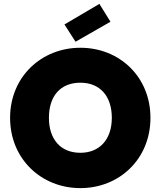

<svg xmlns="http://www.w3.org/2000/svg" viewBox="-20 -962 827 989"><path d="M755 -355C755 -567 595 -716 394 -716C194 -716 32 -567 32 -355C32 -142 194 7 394 7C594 7 755 -142 755 -355ZM232 -355C232 -467 291 -536 394 -536C495 -536 556 -467 556 -355C556 -246 495 -175 394 -175C291 -175 232 -246 232 -355ZM492 -942 312 -836 369 -747 549 -850Z"/></svg>

Font: SVN-Poppins ExtraBold
Style: Regular
Weight: 800
Designer: Ninad Kale (Devanagari), Jonny Pinhorn (Latin)
Foundry: Indian Type Foundry
Version: Version 3.002 2017; ttfautohint (v1.8.3)